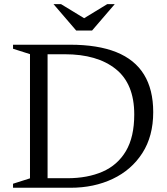

<svg xmlns="http://www.w3.org/2000/svg" viewBox="-20 -886 790 906"><path d="M613.5 -346Q613.5 -490.5 526.2 -560.2Q439 -630 285.5 -630H153.5V-675H310.5Q441.5 -675 528.8 -640Q616 -605 659.5 -534.2Q703 -463.5 703 -357Q703 -243.5 651.8 -163.8Q600.5 -84 512 -42Q423.5 0 312.5 0H153.5V-45H297.5Q393 -45 464 -76Q535 -107 574.2 -173.2Q613.5 -239.5 613.5 -346ZM41.5 0V-19L121.5 -44.5V-630.5L41.5 -656V-675H204.5V0ZM384.5 -795.5H369.5L486 -866.5H521.5L414.5 -742H339.5L232.5 -866.5H268Z"/></svg>

Font: Newsreader 24pt
Style: Regular
Weight: 400
Designer: Hugues Gentile
Foundry: Production Type
Version: Version 1.003